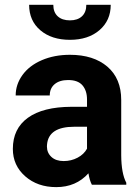

<svg xmlns="http://www.w3.org/2000/svg" viewBox="-20 -765 576 795"><path d="M360.4 0Q350.6 -19 346.2 -47.4Q294.9 9.8 212.9 9.8Q135.3 9.8 84.2 -35.2Q33.2 -80.1 33.2 -148.4Q33.2 -232.4 95.5 -277.3Q157.7 -322.3 275.4 -322.8H340.3V-353Q340.3 -389.6 321.5 -411.6Q302.7 -433.6 262.2 -433.6Q226.6 -433.6 206.3 -416.5Q186 -399.4 186 -369.6H44.9Q44.9 -415.5 73.2 -454.6Q101.6 -493.7 153.3 -515.9Q205.1 -538.1 269.5 -538.1Q367.2 -538.1 424.6 -489Q481.9 -439.9 481.9 -351.1V-122.1Q482.4 -46.9 502.9 -8.3V0ZM243.7 -98.1Q274.9 -98.1 301.3 -112.1Q327.6 -126 340.3 -149.4V-240.2H287.6Q181.6 -240.2 174.8 -167L174.3 -158.7Q174.3 -132.3 192.9 -115.2Q211.4 -98.1 243.7 -98.1ZM438.5 -745.1Q438.5 -680.2 391.8 -640.1Q345.2 -600.1 269.5 -600.1Q193.8 -600.1 147.2 -639.6Q100.6 -679.2 100.6 -745.1H200.7Q200.7 -714.4 219 -697.5Q237.3 -680.7 269.5 -680.7Q301.3 -680.7 319.3 -697.5Q337.4 -714.4 337.4 -745.1Z"/></svg>

Font: RobotoInd
Style: Bold
Weight: 700
Designer: Google
Version: Version 2.001150; 2014